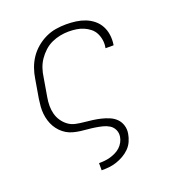

<svg xmlns="http://www.w3.org/2000/svg" viewBox="-135 -634 869 955"><g transform="rotate(-20 300.0 -156.5)"><path d="M240 215V177H241Q256 177 270.5 175.5Q285 174 299.5 170Q314 166 328.5 159Q343 152 354.5 141.5Q366 131 373.5 117Q381 103 383 89Q386 69 378 52Q370 35 354.5 25.5Q339 16 320.5 11.5Q302 7 283 4Q264 1 245 -0.5Q226 -2 207 -4.5Q188 -7 169.5 -12Q151 -17 135.5 -26.5Q120 -36 107.5 -49Q95 -62 86 -77.5Q77 -93 71.5 -111Q66 -129 64 -148Q62 -167 63.5 -186.5Q65 -206 68 -226L85 -326Q89 -353 98.5 -380Q108 -407 124 -431Q140 -455 163 -474.5Q186 -494 212.5 -506.5Q239 -519 266.5 -523.5Q294 -528 321 -528Q348 -528 373.5 -524.5Q399 -521 422 -512Q445 -503 464 -487.5Q483 -472 494.5 -450.5Q506 -429 509.5 -403.5Q513 -378 509 -352Q509 -351 508.5 -350Q508 -349 508 -349H466Q466 -349 466 -349.5Q466 -350 466 -351Q470 -371 467 -391Q464 -411 455.5 -428Q447 -445 432 -457Q417 -469 399.5 -476.5Q382 -484 362 -487Q342 -490 321 -490Q299 -490 276 -485.5Q253 -481 231 -471Q209 -461 190.5 -444Q172 -427 158.5 -407Q145 -387 137.5 -364.5Q130 -342 127 -319L110 -219Q106 -197 106 -174.5Q106 -152 111.5 -131.5Q117 -111 129 -93.5Q141 -76 158 -63.5Q175 -51 196.5 -46.5Q218 -42 240 -40Q262 -38 284 -35Q306 -32 327 -27Q348 -22 368 -13.5Q388 -5 402.5 9.5Q417 24 423.5 45Q430 66 426 89Q423 108 414.5 127.5Q406 147 391 162Q376 177 357.5 187.5Q339 198 319.5 204.5Q300 211 280.5 213Q261 215 241 215Z"/></g></svg>

Font: Iosevka SS04 XLt Ex Obl
Style: Regular
Weight: 200
Width: 7
Italic angle: -9°
Monospace: yes
Designer: Belleve Invis
Foundry: Belleve Invis
Version: Version 19.0.0; ttfautohint (v1.8.4)